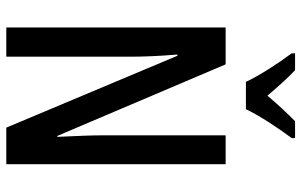

<svg xmlns="http://www.w3.org/2000/svg" viewBox="-198 -782 980 625"><g transform="rotate(90 292.5 -470.0)"><path d="M247 -780H336C357 -825 400 -889 430 -929V-940H375C344 -909 325 -889 292 -850C263 -884 233 -918 209 -940H154V-929C187 -885 227 -823 247 -780ZM515 0V-714H421V-316C421 -278 423 -228 426 -166H423L190 -714H70V0H165V-407C165 -448 163 -498 158 -557H162L396 0Z"/></g></svg>

Font: Noto Sans Devanagari ExtraCondensed Medium
Style: Regular
Weight: 500
Width: 2
Designer: Jelle Bosma - Monotype Design Team
Foundry: Monotype Imaging Inc.
Version: Version 2.004